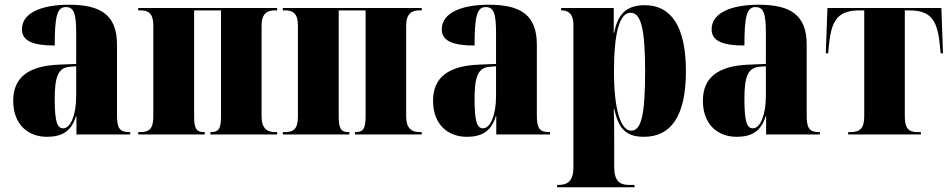

<svg xmlns="http://www.w3.org/2000/svg" viewBox="-20 -570 4027 814"><path d="M179 10C238 10 282 -10 302 -77H304V0H532V-10H528C488 -10 476 -26 476 -80V-381C476 -506 408 -550 272 -550C164 -550 73 -519 73 -446C73 -397 118 -377 212 -377C212 -501 222 -540 259 -540C293 -540 303 -514 303 -430V-299L231 -296C101 -291 36 -242 36 -143C36 -42 99 10 179 10ZM248 -26C223 -26 212 -52 212 -151C212 -246 227 -283 276 -287L303 -289V-161C303 -88 281 -26 248 -26Z M566 0H848V-10H844C815 -10 803 -22 803 -75V-526H917V-75C917 -22 905 -10 875 -10H872V0H1155V-10H1145C1112 -10 1089 -27 1089 -75V-461C1089 -512 1112 -526 1145 -526H1155V-536H566V-526H576C609 -526 630 -513 630 -462V-75C630 -22 610 -10 576 -10H566Z M1179 0H1461V-10H1457C1428 -10 1416 -22 1416 -75V-526H1530V-75C1530 -22 1518 -10 1488 -10H1485V0H1768V-10H1758C1725 -10 1702 -27 1702 -75V-461C1702 -512 1725 -526 1758 -526H1768V-536H1179V-526H1189C1222 -526 1243 -513 1243 -462V-75C1243 -22 1223 -10 1189 -10H1179Z M1959 10C2018 10 2062 -10 2082 -77H2084V0H2312V-10H2308C2268 -10 2256 -26 2256 -80V-381C2256 -506 2188 -550 2052 -550C1944 -550 1853 -519 1853 -446C1853 -397 1898 -377 1992 -377C1992 -501 2002 -540 2039 -540C2073 -540 2083 -514 2083 -430V-299L2011 -296C1881 -291 1816 -242 1816 -143C1816 -42 1879 10 1959 10ZM2028 -26C2003 -26 1992 -52 1992 -151C1992 -246 2007 -283 2056 -287L2083 -289V-161C2083 -88 2061 -26 2028 -26Z M2342 224H2670V214H2647C2609 214 2584 199 2584 138V29C2584 -17 2584 -62 2582 -108H2584C2602 -28 2631 10 2710 10C2825 10 2888 -78 2888 -268C2888 -458 2825 -548 2714 -548C2639 -548 2599 -513 2584 -431H2582V-536H2359V-526H2361C2385 -526 2411 -516 2411 -464V138C2411 199 2386 214 2347 214H2342ZM2656 -16C2612 -16 2583 -103 2583 -267C2583 -425 2605 -516 2653 -516C2698 -516 2715 -447 2715 -267C2715 -84 2699 -16 2656 -16Z M3103 10C3162 10 3206 -10 3226 -77H3228V0H3456V-10H3452C3412 -10 3400 -26 3400 -80V-381C3400 -506 3332 -550 3196 -550C3088 -550 2997 -519 2997 -446C2997 -397 3042 -377 3136 -377C3136 -501 3146 -540 3183 -540C3217 -540 3227 -514 3227 -430V-299L3155 -296C3025 -291 2960 -242 2960 -143C2960 -42 3023 10 3103 10ZM3172 -26C3147 -26 3136 -52 3136 -151C3136 -246 3151 -283 3200 -287L3227 -289V-161C3227 -88 3205 -26 3172 -26Z M3576 0H3884V-10H3870C3831 -10 3816 -27 3816 -77V-526H3833C3921 -526 3953 -492 3964 -384L3968 -344H3978L3971 -536H3488L3481 -344H3491L3495 -384C3506 -492 3538 -526 3627 -526H3644V-77C3644 -27 3627 -10 3586 -10H3576Z"/></svg>

Font: Noto Serif Display Condensed Black
Style: Regular
Weight: 900
Width: 3
Designer: Monotype Design Team
Foundry: Monotype Imaging Inc.
Version: Version 2.009